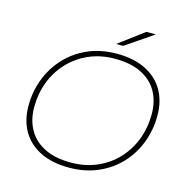

<svg xmlns="http://www.w3.org/2000/svg" viewBox="-123 -988 1084 1110"><g transform="rotate(15 418.5 -433.0)"><path d="M387 4Q284 4 213 -32Q142 -68 105.5 -132Q69 -196 69 -281Q69 -366 98 -442Q127 -518 181.5 -577Q236 -636 313 -670Q390 -704 487 -704Q589 -704 660 -668Q731 -632 767.5 -568Q804 -504 804 -419Q804 -334 775.5 -258Q747 -182 692.5 -123Q638 -64 560.5 -30Q483 4 387 4ZM390 -27Q476 -27 546.5 -58Q617 -89 667 -143Q717 -197 743.5 -267.5Q770 -338 770 -418Q770 -494 738 -551.5Q706 -609 642 -641Q578 -673 484 -673Q397 -673 327 -642Q257 -611 206.5 -557Q156 -503 129.5 -432.5Q103 -362 103 -282Q103 -206 135.5 -148.5Q168 -91 231.5 -59Q295 -27 390 -27ZM466 -757 617 -870H674L508 -757Z"/></g></svg>

Font: Montserrat ExtraLight
Style: Italic
Weight: 200
Italic angle: -11.3°
Designer: Julieta Ulanovsky
Foundry: Julieta Ulanovsky
Version: Version 9.000; ttfautohint (v1.8.4.7-5d5b)